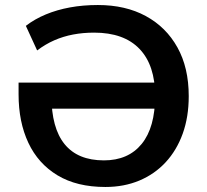

<svg xmlns="http://www.w3.org/2000/svg" viewBox="-20 -735 825 765"><path d="M400 10Q286 10 209 -36.5Q132 -83 93 -166Q54 -249 54 -359V-406H628V-302H151L185 -353Q185 -225 237.5 -160.5Q290 -96 394 -96Q491 -96 544.5 -161.5Q598 -227 598 -353Q598 -475 536 -540Q474 -605 355 -605Q311 -605 271.5 -597.5Q232 -590 196.5 -574.5Q161 -559 128 -534L83 -632Q118 -659 162.5 -677.5Q207 -696 259 -705.5Q311 -715 370 -715Q480 -715 561 -671Q642 -627 687 -546Q732 -465 732 -352Q732 -269 708 -202.5Q684 -136 640 -88.5Q596 -41 535 -15.5Q474 10 400 10Z"/></svg>

Font: Nunito Sans 12pt ExtraLight
Style: Regular
Weight: 200
Designer: Vernon Adams
Foundry: Vernon Adams
Version: Version 3.101;gftools[0.9.27]